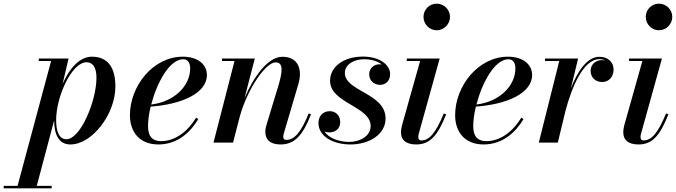

<svg xmlns="http://www.w3.org/2000/svg" viewBox="-127 -780 3698 1050"><path d="M-107 236.5V250H155.5V236.5H74L169 -121.5C169.5 -49.5 191.5 10 258 10C376 10 504 -154.5 504 -307.5C504 -407.5 465 -470 375.5 -470C306.5 -470 251 -402.5 215.5 -321.5L248 -460H85V-446.5H152.5L-31 236.5ZM180 -123.5C180 -250.5 264.5 -439.5 346.5 -439.5C383 -439.5 400.5 -407.5 400.5 -354.5C400.5 -228 313 -18.5 236.5 -18.5C196 -18.5 180 -61 180 -123.5Z M682.5 -90C682.5 -121 687.5 -158 697 -197C863.5 -209 1004.5 -268.5 1004.5 -370C1004.5 -426.5 956 -470 872.5 -470C709.5 -470 583.5 -309 583.5 -150C583.5 -57.5 637 10 739 10C843 10 914.5 -56 957.5 -129L945.5 -136.5C899 -60 830.5 -8 754 -8C712.5 -8 682.5 -28.5 682.5 -90ZM875 -456C903 -456 913 -432 913 -406C913 -309.5 825 -223 700 -208.5C731 -328 800 -456 875 -456Z M1155.5 -446.5 1040.5 0H1147.5L1185.5 -147C1229 -299.5 1327.5 -439 1380.5 -439C1423.5 -439 1418.5 -389 1395.5 -311.5L1331.5 -101C1328 -90 1324 -74 1324 -60C1324 -14.5 1352 10 1407.5 10C1482 10 1528 -37 1574 -155L1561 -159.5C1520.5 -58.5 1483.5 -15 1439 -15C1426.5 -15 1422 -22 1422 -33C1422 -38 1423.5 -45.5 1425.5 -51.5L1504.5 -319.5C1529 -402 1502.5 -469.5 1417.5 -469.5C1337 -469.5 1259.5 -358 1210.5 -244.5L1266.5 -460H1087V-446.5Z M1981.5 -132C1981.5 -271.5 1759 -279.5 1759 -381C1759 -429.5 1811.5 -456 1863.5 -456C1906 -456 1939.5 -444.5 1961 -427.5C1957 -428 1953 -428.5 1949 -428.5C1915 -428.5 1892 -403.5 1892 -374C1892 -336.5 1921 -316 1951.5 -316C1980 -316 2006.5 -335.5 2006.5 -375C2006.5 -419.5 1958 -470.5 1857.5 -470.5C1750.5 -470.5 1678 -413.5 1678 -338.5C1678 -215 1900 -199.5 1900 -90.5C1900 -34.5 1839 -4 1784.5 -4C1725.5 -4 1672 -24 1647.5 -60.5C1655.5 -57.5 1665 -56 1674.5 -56C1706 -56 1733.5 -75.5 1733.5 -112C1733.5 -148 1709.5 -172 1676 -172C1638 -172 1614.5 -143 1614.5 -108C1614.5 -33.5 1695 10 1790 10C1891.5 10 1981.5 -44.5 1981.5 -132Z M2189 -687.5C2189 -648.5 2220.5 -614.5 2261 -614.5C2301.5 -614.5 2334 -648.5 2334 -687.5C2334 -727 2301.5 -760 2261 -760C2220.5 -760 2189 -727 2189 -687.5ZM2313 -155 2300 -159.5C2254.5 -48.5 2218.5 -12 2177.5 -12C2164.5 -12 2160.5 -20 2160.5 -30.5C2160.5 -35 2161 -41 2162.5 -46.5L2277.5 -460H2097.5V-446.5H2170.5L2071.5 -95C2069 -84 2066 -70 2066 -56C2066 -16 2091 10 2149.5 10C2226 10 2267.5 -40.5 2313 -155Z M2461 -90C2461 -121 2466 -158 2475.5 -197C2642 -209 2783 -268.5 2783 -370C2783 -426.5 2734.5 -470 2651 -470C2488 -470 2362 -309 2362 -150C2362 -57.5 2415.5 10 2517.5 10C2621.5 10 2693 -56 2736 -129L2724 -136.5C2677.5 -60 2609 -8 2532.5 -8C2491 -8 2461 -28.5 2461 -90ZM2653.5 -456C2681.5 -456 2691.5 -432 2691.5 -406C2691.5 -309.5 2603.5 -223 2478.5 -208.5C2509.5 -328 2578.5 -456 2653.5 -456Z M2931.5 -446.5 2819.5 0H2923.5L2966 -176C2997.5 -293.5 3060 -456.5 3151.5 -456.5C3163.5 -456.5 3174.5 -454 3183.5 -450C3178 -451 3172.5 -451.5 3166.5 -451.5C3128.5 -451.5 3103 -426.5 3103 -392.5C3103 -356.5 3129.5 -331.5 3166 -331.5C3204 -331.5 3228.5 -361.5 3228.5 -399.5C3228.5 -440 3198 -469.5 3151.5 -469.5C3083 -469.5 3031 -389 2995 -296.5L3034.5 -460H2853.5V-446.5Z M3404.5 -687.5C3404.5 -648.5 3436 -614.5 3476.5 -614.5C3517 -614.5 3549.5 -648.5 3549.5 -687.5C3549.5 -727 3517 -760 3476.5 -760C3436 -760 3404.5 -727 3404.5 -687.5ZM3528.5 -155 3515.5 -159.5C3470 -48.5 3434 -12 3393 -12C3380 -12 3376 -20 3376 -30.5C3376 -35 3376.5 -41 3378 -46.5L3493 -460H3313V-446.5H3386L3287 -95C3284.5 -84 3281.5 -70 3281.5 -56C3281.5 -16 3306.5 10 3365 10C3441.5 10 3483 -40.5 3528.5 -155Z"/></svg>

Font: Bodoni* 16pt Medium
Style: Italic
Weight: 500
Italic angle: -13°
Version: Version 2.3